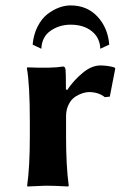

<svg xmlns="http://www.w3.org/2000/svg" viewBox="-20 -678 461 701"><path d="M225.1 -349.1 220.7 -352.1C220.7 -395 220.2 -419.3 219.2 -424.8C218.3 -431.6 215.2 -435.1 210 -435.1C183.6 -430.5 140.3 -429.5 80.1 -432.1L78.1 -429.2C85.3 -390.1 88.9 -325.4 88.9 -234.9V-180.2C88.9 -105.3 85.6 -45.2 79.1 0L80.1 2.9L147 0C169.8 0 197.1 1 229 2.9L231 0C224.4 -47.5 221.2 -107.6 221.2 -180.2V-252.9C221.2 -267.6 223.6 -280.5 228.5 -291.7C233.4 -303 239.3 -311.7 246.1 -317.9C252.9 -324.1 260.6 -329 269 -332.8C277.5 -336.5 284.7 -338.9 290.5 -340.1C296.4 -341.2 301.3 -341.8 305.2 -341.8C328 -341.8 347.2 -335.6 362.8 -323.2L380.9 -325.2L400.9 -428.2L397 -432.1C381 -436.7 364.1 -439 346.2 -439C325 -439 303.5 -429.9 281.5 -411.6C259.5 -393.4 240.7 -372.6 225.1 -349.1ZM346.2 -500 378.9 -515.1C375.3 -556.8 360.8 -591.1 335.4 -617.9C310.1 -644.8 277.5 -658.2 237.8 -658.2C224.1 -658.2 210.1 -655.6 195.8 -650.4C181.5 -645.2 167.3 -637.2 153.3 -626.5C139.3 -615.7 127.4 -600.7 117.4 -581.3C107.5 -561.9 101.4 -539.9 99.1 -515.1L130.9 -500C132.2 -529.3 143.6 -551.3 165 -565.9C186.5 -580.6 210.8 -587.9 237.8 -587.9C269.4 -587.9 295.1 -580 314.9 -564.2C334.8 -548.4 345.2 -527 346.2 -500Z"/></svg>

Font: Linux Biolinum G
Style: Bold
Weight: 700
Designer: Philipp H. Poll
Foundry: Philipp H. Poll
Version: Version 1.1.0